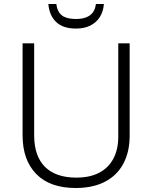

<svg xmlns="http://www.w3.org/2000/svg" viewBox="-20 -931 762 961"><path d="M629 -252Q629 -171 597.5 -112Q566 -53 505.5 -21.5Q445 10 359 10Q230 10 161.5 -60Q93 -130 93 -254V-714H151V-254Q151 -150 205 -96Q259 -42 362 -42Q430 -42 476.5 -66.5Q523 -91 547.5 -137Q572 -183 572 -248V-714H629ZM500 -911Q497 -873 479.5 -845.5Q462 -818 432 -803Q402 -788 360 -788Q296 -788 261.5 -820.5Q227 -853 222 -911H262Q265 -885 276.5 -868Q288 -851 309.5 -843.5Q331 -836 361 -836Q390 -836 411 -844Q432 -852 444.5 -868.5Q457 -885 460 -911Z"/></svg>

Font: Noto Sans Devanagari Light
Style: Regular
Weight: 300
Version: Version 2.003